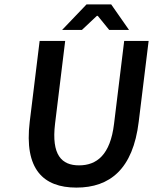

<svg xmlns="http://www.w3.org/2000/svg" viewBox="-20 -840 695 872"><path d="M115 -287C89 -72 176 12 327 12C479 12 584 -72 610 -287L655 -654H544L498 -278C481 -136 419 -89 339 -89C260 -89 213 -136 230 -278L276 -654H160ZM352 -704 420 -768H424L476 -704H566L485 -820H373L262 -704Z"/></svg>

Font: Falling Sky
Style: Obl
Weight: 400
Designer: Paul D. Hunt
Foundry: Adobe Systems Incorporated
Version: Version 1.02